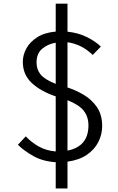

<svg xmlns="http://www.w3.org/2000/svg" viewBox="-20 -888 655 1062"><path d="M353.3 -867.7V-712.8Q414.4 -706.2 461.3 -682.6Q508.2 -659 537.9 -630.3L492.8 -584.1Q432.3 -643.1 353.3 -654.4V-404.1Q400 -389.2 443.8 -363.1Q487.7 -336.9 516.4 -295.1Q545.1 -253.3 545.1 -190.3Q545.1 -144.1 523.8 -102.3Q502.6 -60.5 460 -31.5Q417.4 -2.6 353.3 6.2V154.4H288.2V9.2Q216.4 4.6 164.4 -24.9Q112.3 -54.4 79 -87.2L122.6 -133.8Q153.8 -100.5 195.1 -77.4Q236.4 -54.4 288.2 -50.3V-354.9Q204.6 -383.1 155.4 -429.2Q106.2 -475.4 106.2 -546.2Q106.2 -583.1 125.4 -619.2Q144.6 -655.4 185.1 -681.5Q225.6 -707.7 288.2 -713.3V-867.7ZM288.2 -651.8Q243.1 -644.1 212.6 -617.7Q182.1 -591.3 182.1 -542.1Q182.1 -503.6 204.6 -475.9Q227.2 -448.2 288.2 -424.1ZM353.3 -333.8V-54.9Q469.2 -77.9 469.2 -194.4Q469.2 -241.5 443.6 -274.9Q417.9 -308.2 353.3 -333.8Z"/></svg>

Font: Fira Code Light
Style: Regular
Weight: 300
Monospace: yes
Designer: Carrois Corporate, Edenspiekermann AG, Nikita Prokopov
Foundry: Carrois Corporate, Edenspiekermann AG, Nikita Prokopov
Version: Version 6.000; ttfautohint (v1.8.2) -l 8 -r 50 -G 200 -x 14 